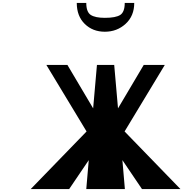

<svg xmlns="http://www.w3.org/2000/svg" viewBox="-20 -1293 1254 1313"><path d="M505 -1273H570Q570 -1211 600.5 -1191Q631 -1171 697 -1171Q772 -1171 802.5 -1191Q833 -1211 833 -1273H898Q898 -1184 839 -1130Q780 -1076 697 -1076Q614 -1076 559.5 -1129.5Q505 -1183 505 -1273ZM1214 0H951L817 -198L834 0H570L587 -198L453 0H190L572 -394L297 -849H441L617 -552L643 -849H761L787 -552L963 -849H1107L832 -394Z"/></svg>

Font: OpenDyslexic
Style: Regular
Weight: 400
Designer: Abbie Gonzalez
Version: Version 0.920;hotconv 1.0.109;makeotfexe 2.5.65596